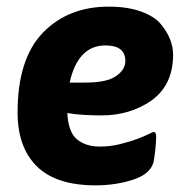

<svg xmlns="http://www.w3.org/2000/svg" viewBox="-20 -551 574 579"><path d="M443 -153Q451 -153 451 -139Q451 -124 448 -96Q446 -82 445 -74Q444 -66 443 -62Q433 -25 378 -8Q326 8 269 8Q149 8 91 -49.5Q33 -107 33 -212Q33 -374 110 -453Q186 -531 308 -531Q365 -531 406 -516Q447 -501 466 -477Q502 -433 502 -386Q502 -295 437 -248Q372 -203 287 -203Q259 -203 233.5 -204.5Q208 -206 183 -210Q186 -152 212.5 -130.5Q239 -109 281 -109Q312 -109 340.5 -116Q369 -123 391 -131Q413 -139 427 -146Q441 -153 443 -153ZM298 -414Q215 -414 190 -302H238Q302 -302 330 -321.5Q358 -341 358 -367Q358 -414 298 -414Z"/></svg>

Font: AsCom
Style: Bold Italic
Weight: 700
Italic angle: -48°
Designer: AsCom
Foundry: AsCom
Version: Version 1.001